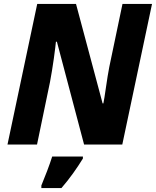

<svg xmlns="http://www.w3.org/2000/svg" viewBox="-20 -734 792 975"><path d="M18 0 169 -714H366L501 -209H505Q507 -218 510.5 -240Q514 -262 518 -290Q522 -318 526.5 -346Q531 -374 535 -394L602 -714H752L601 0H407L269 -522H264Q263 -514 260.5 -491Q258 -468 253.5 -437.5Q249 -407 244 -375Q239 -343 234 -318L168 0ZM190 221V208Q203 177 219 135Q235 93 245 61H401V71Q379 107 351.5 145.5Q324 184 292 221Z"/></svg>

Font: Noto Sans Disp ExtBd
Style: Italic
Weight: 800
Italic angle: -12°
Designer: Monotype Design Team
Foundry: Monotype Imaging Inc.
Version: Version 2.000;GOOG;noto-source:20170915:90ef993387c0